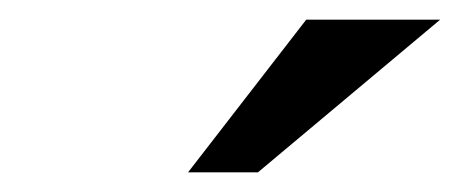

<svg xmlns="http://www.w3.org/2000/svg" viewBox="-20 -832 467 195"><path d="M171 -657H242L427 -812H291Z"/></svg>

Font: Geom
Style: Italic
Weight: 400
Italic angle: -10°
Version: Version 1.102